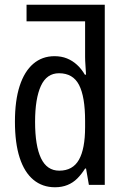

<svg xmlns="http://www.w3.org/2000/svg" viewBox="-20 -780 529 810"><path d="M212 10Q159 10 121 -21.5Q83 -53 63 -114.5Q43 -176 43 -267Q43 -356 63 -417.5Q83 -479 120.5 -511Q158 -543 210 -543Q239 -543 262.5 -533.5Q286 -524 305 -506.5Q324 -489 338 -465H343Q342 -484 340.5 -504.5Q339 -525 339 -540V-690H92V-760H422V0H355L343 -69H339Q324 -45 306 -27Q288 -9 264.5 0.5Q241 10 212 10ZM230 -60Q287 -60 313 -106Q339 -152 339 -244V-270Q339 -372 313.5 -421.5Q288 -471 229 -471Q177 -471 152.5 -417.5Q128 -364 128 -266Q128 -165 153 -112.5Q178 -60 230 -60Z"/></svg>

Font: Noto Sans Display Condensed
Style: Regular
Weight: 400
Width: 3
Designer: Monotype Design Team
Foundry: Monotype Imaging Inc.
Version: Version 2.003